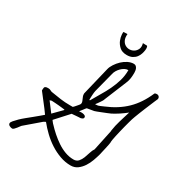

<svg xmlns="http://www.w3.org/2000/svg" viewBox="-229 -1230 1362 1414"><g transform="rotate(30 452.0 -523.0)"><path d="M252 -185.5Q251 -185.5 250.5 -186Q250 -186.5 250 -186.5L248 -185.5Q246.1 -184.6 240.2 -181.6Q234.4 -178.7 232.4 -176.8Q225.6 -170.9 208 -155.8Q190.4 -140.6 170.9 -124Q151.4 -107.4 133.8 -92.3Q116.2 -77.1 109.4 -71.3Q107.4 -69.3 101.6 -61.5Q95.7 -53.7 88.4 -43.9Q81.1 -34.2 73.2 -26.9Q65.4 -19.5 59.6 -19.5Q48.8 -19.5 36.1 -25.9Q23.4 -32.2 23.4 -44.9Q23.4 -52.7 35.6 -67.4Q47.9 -82 65.9 -99.6Q84 -117.2 106.9 -135.7Q129.9 -154.3 151.4 -171.9Q172.9 -189.5 190.9 -204.6Q209 -219.7 218.8 -228.5Q190.4 -268.6 164.6 -300.8Q138.7 -333 109.4 -372.1V-382.8Q109.4 -399.4 116.2 -404.8Q123 -410.2 138.7 -410.2Q149.4 -410.2 156.2 -408.2Q163.1 -406.2 175.8 -399.4Q222.7 -391.6 261.2 -386.2Q299.8 -380.9 341.8 -380.9H366.2Q369.1 -382.8 374.5 -388.7Q379.9 -394.5 385.7 -401.4Q391.6 -408.2 397 -414.6Q402.3 -420.9 404.3 -423.8Q409.2 -429.7 409.2 -438.5Q409.2 -445.3 406.2 -453.1Q403.3 -460.9 399.4 -469.2Q395.5 -477.5 392.6 -485.8Q389.6 -494.1 389.6 -502.9V-509.8L447.3 -748Q452.1 -769.5 467.8 -793.5Q483.4 -817.4 503.9 -836.9Q524.4 -856.4 549.3 -868.7Q574.2 -880.9 597.7 -880.9Q609.4 -880.9 616.2 -875Q623 -869.1 627 -860.8Q630.9 -852.5 632.3 -842.8Q633.8 -833 633.8 -824.2Q633.8 -800.8 630.9 -778.3Q627.9 -755.9 618.2 -733.4L542 -547.9Q540 -540 534.7 -531.2Q529.3 -522.5 522.9 -513.2Q516.6 -503.9 510.3 -495.1Q503.9 -486.3 499 -480.5H506.8Q523.4 -480.5 537.1 -487.3Q550.8 -494.1 566.4 -500Q664.1 -540 730 -604Q795.9 -668 837.9 -766.6Q841.8 -770.5 847.2 -771.5Q852.5 -772.5 857.4 -772.5Q867.2 -772.5 874 -766.1Q880.9 -759.8 880.9 -750Q880.9 -749 880.9 -746.1Q880.9 -743.2 879.9 -742.2Q876 -734.4 868.7 -716.8Q861.3 -699.2 852.1 -677.2Q842.8 -655.3 833 -631.3Q823.2 -607.4 814.5 -585.4Q805.7 -563.5 799.3 -545.9Q793 -528.3 790 -519.5Q786.1 -506.8 780.8 -487.3Q775.4 -467.8 769.5 -444.8Q763.7 -421.9 757.8 -397.5Q752 -373 747.6 -353Q743.2 -333 740.7 -318.4Q738.3 -303.7 738.3 -299.8V-291Q738.3 -288.1 735.4 -273.4Q732.4 -258.8 728.5 -240.7Q724.6 -222.7 720.2 -204.6Q715.8 -186.5 713.9 -176.8Q707 -151.4 695.8 -120.1Q684.6 -88.9 667 -62Q649.4 -35.2 625 -17.1Q600.6 1 567.4 1Q521.5 1 476.6 -15.1Q431.6 -31.2 390.6 -57.6Q349.6 -84 314.5 -117.7Q279.3 -151.4 252 -185.5ZM285.2 -223.6Q285.2 -223.6 287.6 -220.2Q290 -216.8 293.9 -211.9Q297.9 -207 301.8 -202.1Q305.7 -197.3 308.6 -195.3Q332 -169.9 361.3 -144Q390.6 -118.2 423.3 -96.2Q456.1 -74.2 491.7 -61Q527.3 -47.9 564.5 -47.9Q589.8 -47.9 604.5 -64.5Q619.1 -81.1 627.9 -104Q636.7 -127 644 -151.4Q651.4 -175.8 662.1 -190.4L699.2 -366.2V-372.1Q703.1 -396.5 707.5 -417Q711.9 -437.5 718.3 -458Q724.6 -478.5 731.4 -501.5Q738.3 -524.4 747.1 -552.7Q736.3 -543.9 721.7 -533.2Q707 -522.5 692.4 -512.7Q677.7 -502.9 663.1 -494.6Q648.4 -486.3 637.7 -480.5Q627.9 -475.6 608.9 -468.3Q589.8 -460.9 570.8 -453.1Q551.8 -445.3 537.1 -439.9Q522.5 -434.6 518.6 -433.6L460.9 -423.8Q460.9 -423.8 457 -419.9Q453.1 -416 452.1 -414.1Q450.2 -412.1 446.3 -406.2Q442.4 -400.4 437.5 -395Q432.6 -389.6 428.7 -383.8Q424.8 -377.9 422.9 -376Q425.8 -376 435.1 -377Q444.3 -377.9 454.6 -376.5Q464.8 -375 472.7 -370.6Q480.5 -366.2 480.5 -357.4Q480.5 -347.7 471.7 -343.3Q462.9 -338.9 456.1 -337.9Q452.1 -337.9 442.4 -337.4Q432.6 -336.9 420.9 -335.9Q409.2 -335 399.4 -334Q389.6 -333 384.8 -333ZM253.9 -258.8 323.2 -329.1V-333Q312.5 -334 298.8 -335.9Q285.2 -337.9 269.5 -338.9Q253.9 -339.8 238.8 -341.3Q223.6 -342.8 211.9 -342.8H209Q207 -341.8 201.7 -340.3Q196.3 -338.9 194.3 -337.9ZM585.9 -820.3Q569.3 -820.3 554.7 -812Q540 -803.7 527.8 -791.5Q515.6 -779.3 506.8 -764.2Q498 -749 495.1 -733.4L452.1 -566.4Q450.2 -560.5 449.2 -549.8Q448.2 -539.1 447.3 -526.9Q446.3 -514.6 446.3 -503.4Q446.3 -492.2 446.3 -486.3H452.1Q473.6 -525.4 497.6 -564.5Q521.5 -603.5 541 -644.5Q560.5 -685.5 573.2 -728.5Q585.9 -771.5 585.9 -820.3ZM614.3 -1044.9Q617.2 -1044.9 619.6 -1034.7Q622.1 -1024.4 620.1 -1009.8Q618.2 -995.1 612.8 -978Q607.4 -960.9 596.2 -945.8Q585 -930.7 565.9 -920.4Q546.9 -910.2 519.5 -910.2Q478.5 -910.2 456.1 -931.2Q433.6 -952.1 423.8 -977.1Q414.1 -1002 413.1 -1022.9Q412.1 -1043.9 414.1 -1045.9L447.3 -1046.9Q444.3 -1014.6 454.6 -994.1Q464.8 -973.6 482.4 -964.4Q500 -955.1 519.5 -956.5Q539.1 -958 554.7 -968.8Q570.3 -979.5 578.6 -998.5Q586.9 -1017.6 579.1 -1045.9Z"/></g></svg>

Font: Cedarville Cursive
Style: Regular
Weight: 400
Designer: Kimberly Geswein
Foundry: Kimberly Geswein
Version: Version 1.001 2010